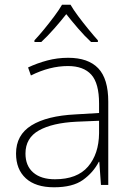

<svg xmlns="http://www.w3.org/2000/svg" viewBox="-20 -784 561 814"><path d="M269 -539Q354 -539 396.5 -494.5Q439 -450 439 -353V0H408L401 -98H399Q375 -52 331.5 -21Q288 10 209 10Q131 10 89.5 -28Q48 -66 48 -133Q48 -212 113.5 -252.5Q179 -293 300 -299L400 -305V-345Q400 -431 367 -467.5Q334 -504 268 -504Q191 -504 111 -464L99 -498Q137 -516 180 -527.5Q223 -539 269 -539ZM304 -268Q202 -263 145 -231Q88 -199 88 -133Q88 -81 121 -52.5Q154 -24 213 -24Q307 -24 353 -77.5Q399 -131 400 -219V-272ZM279 -764Q291 -743 311.5 -715.5Q332 -688 354.5 -660.5Q377 -633 395 -613V-606H366Q339 -631 311 -663.5Q283 -696 261 -724Q239 -696 210.5 -663.5Q182 -631 155 -606H126V-613Q145 -633 167.5 -660.5Q190 -688 210.5 -715.5Q231 -743 243 -764Z"/></svg>

Font: Noto Sans Bengali UI ExtraLight
Style: Regular
Weight: 200
Designer: Jelle Bosma - Monotype Design Team
Foundry: Monotype Imaging Inc.
Version: Version 2.003; ttfautohint (v1.8.4.7-5d5b)